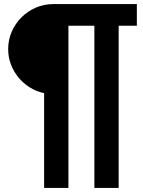

<svg xmlns="http://www.w3.org/2000/svg" viewBox="-20 -720 700 940"><path d="M442 -594H315V200H196V-264Q158 -272 126 -292Q94 -312 70.5 -340.5Q47 -369 33.5 -404.5Q20 -440 20 -480Q20 -525 37.5 -565Q55 -605 85 -635Q115 -665 155 -682.5Q195 -700 240 -700H650V-594H561V200H442Z"/></svg>

Font: PT Root UI Web Bold
Style: Regular
Weight: 700
Designer: Vitaly Kuzmin
Foundry: ParaType Ltd.
Version: Version 1.000W